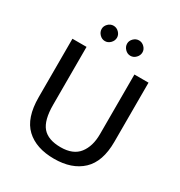

<svg xmlns="http://www.w3.org/2000/svg" viewBox="-189 -942 1018 1084"><g transform="rotate(30 320.0 -400.5)"><path d="M72 -630H164V-253Q164 -152 201 -109Q238 -66 320 -66Q401 -66 438.5 -114Q476 -162 476 -241V-630H568V-244Q568 -115 502 -53Q436 9 320 9Q203 9 137.5 -52.5Q72 -114 72 -249ZM187 -761Q187 -780 202 -795Q217 -810 237 -810Q257 -810 272 -795Q287 -780 287 -761Q287 -741 272 -725.5Q257 -710 237 -710Q217 -710 202 -725.5Q187 -741 187 -761ZM353 -761Q353 -780 368 -795Q383 -810 403 -810Q423 -810 438 -795Q453 -780 453 -761Q453 -741 438 -725.5Q423 -710 403 -710Q383 -710 368 -725.5Q353 -741 353 -761Z"/></g></svg>

Font: Mukta Vaani
Style: Regular
Weight: 400
Designer: Noopur Datye, Girish Dalvi, Yashodeep Gholap, Pallavi Karambelkar
Foundry: Ek Type
Version: Version 2.538;PS 1.000;hotconv 16.6.51;makeotf.lib2.5.65220;